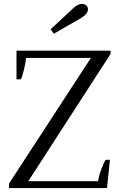

<svg xmlns="http://www.w3.org/2000/svg" viewBox="-20 -958 617 978"><path d="M238 -809 352 -915Q375 -938 397 -938Q412 -938 420 -930Q428 -922 428 -911Q428 -888 396 -868L254 -786ZM26 -23 443 -663H113Q111 -642 102.5 -605Q94 -568 86 -554H64V-700H543V-683L124 -35H480Q482 -57 495 -93Q508 -129 518 -144H540L525 0H26Z"/></svg>

Font: Trirong
Style: Regular
Weight: 400
Designer: Katatrad Team
Foundry: CadsonDemak
Version: Version 1.001